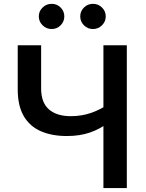

<svg xmlns="http://www.w3.org/2000/svg" viewBox="-20 -958 744 978"><path d="M320.3 -265.1Q244.1 -265.1 187.7 -289.8Q131.3 -314.5 100.8 -366.9Q70.3 -419.4 70.3 -502.4V-727.5H189.5V-507.8Q189.5 -435.1 229.5 -400.6Q269.5 -366.2 340.3 -366.2Q397.5 -366.2 447 -384Q496.6 -401.9 537.1 -431.2V-336.9Q491.2 -301.3 439 -283.2Q386.7 -265.1 320.3 -265.1ZM506.8 0V-727.5H626V0ZM453.6 -810.1Q426.8 -810.1 407.7 -829.1Q388.7 -848.1 388.7 -874.5Q388.7 -900.9 407.7 -919.7Q426.8 -938.5 453.6 -938.5Q480.5 -938.5 499.5 -919.7Q518.6 -900.9 518.6 -874.5Q518.6 -848.1 499.5 -829.1Q480.5 -810.1 453.6 -810.1ZM243.2 -810.1Q216.3 -810.1 197 -829.1Q177.7 -848.1 177.7 -874.5Q177.7 -900.9 197 -919.7Q216.3 -938.5 243.2 -938.5Q270 -938.5 288.8 -919.7Q307.6 -900.9 307.6 -874.5Q307.6 -848.1 288.8 -829.1Q270 -810.1 243.2 -810.1Z"/></svg>

Font: Inter
Style: 540
Weight: 540
Designer: Rasmus Andersson
Foundry: rsms
Version: Version 4.001;git-66647c0bb